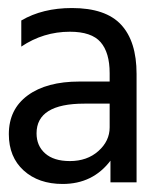

<svg xmlns="http://www.w3.org/2000/svg" viewBox="-20 -846 390 478"><path d="M154 -445Q197 -445 225 -470Q253 -495 253 -529V-588H190Q71 -588 71 -514Q71 -483 92.5 -464Q114 -445 154 -445ZM255 -446Q211 -388 136 -388Q76 -388 39 -421.5Q2 -455 2 -512Q2 -574 49 -608.5Q96 -643 178 -643H253V-664Q253 -715 230.5 -741Q208 -767 154 -767Q88 -767 33 -730V-795Q86 -826 159 -826Q243 -826 281.5 -784.5Q320 -743 320 -662V-392H255Z"/></svg>

Font: Hind Guntur
Style: Regular
Weight: 400
Designer: Manushi Parikh, Hitesh Malaviya
Foundry: Indian Type Foundry
Version: Version 1.002;PS 1.0;hotconv 1.0.86;makeotf.lib2.5.63406; tt